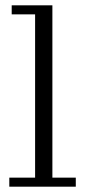

<svg xmlns="http://www.w3.org/2000/svg" viewBox="-20 -702 322 722"><path d="M15 0V-34H112V-648H24V-682H177V-34H265V0Z"/></svg>

Font: Montagu Slab 144pt Light
Style: Regular
Weight: 300
Designer: Florian Karsten
Foundry: Florian Karsten
Version: Version 1.000